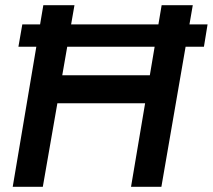

<svg xmlns="http://www.w3.org/2000/svg" viewBox="-20 -720 820 740"><path d="M130 -322H618L636 -430H148ZM603 -700 485 0H602L723 -700ZM147 -700 29 0H145L267 -700ZM51 -540H766L780 -626H66Z"/></svg>

Font: Jost Medium
Style: Italic
Weight: 500
Italic angle: -5°
Version: Version 3.710